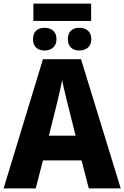

<svg xmlns="http://www.w3.org/2000/svg" viewBox="-20 -1044 689 1064"><path d="M485 -1024V-928H165V-1024ZM228 -890Q256 -890 274.5 -874Q293 -858 293 -827Q293 -797 274.5 -780.5Q256 -764 228 -764Q197 -764 180 -780.5Q163 -797 163 -827Q163 -858 180 -874Q197 -890 228 -890ZM420 -890Q449 -890 467.5 -874Q486 -858 486 -827Q486 -797 467.5 -780.5Q449 -764 420 -764Q390 -764 373 -780.5Q356 -797 356 -827Q356 -858 373 -874Q390 -890 420 -890ZM472 0 432 -155H218L178 0H0L218 -716H429L649 0ZM360 -448Q355 -468 348 -496Q341 -524 334.5 -552.5Q328 -581 324 -601Q321 -581 314.5 -552.5Q308 -524 301.5 -496Q295 -468 290 -448L251 -292H399Z"/></svg>

Font: Noto Sans SemiCondensed ExtraBold
Style: Regular
Weight: 800
Width: 4
Designer: Monotype Design Team
Foundry: Monotype Imaging Inc.
Version: Version 2.013; ttfautohint (v1.8.4.7-5d5b)